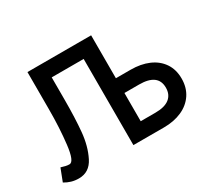

<svg xmlns="http://www.w3.org/2000/svg" viewBox="-138 -909 1234 1139"><g transform="rotate(-30 479.0 -339.5)"><path d="M10.7 -17.1 43.5 -102.1Q60.5 -96.7 73.5 -93.8Q86.4 -90.8 99.6 -90.8Q131.3 -90.8 144 -198.7Q156.7 -306.6 156.7 -434.1V-689.5H592.8V-395.5H693.4Q763.2 -395.5 816.4 -372.6Q869.6 -349.6 899.7 -305.4Q929.7 -261.2 929.7 -199.2Q929.7 -137.7 899.7 -92.5Q869.6 -47.4 816.2 -23.7Q762.7 0 693.4 0H484.4V-590.3H265.6V-435.1Q265.6 -312.5 257.1 -220.7Q248.5 -128.9 213.6 -59.6Q178.7 9.8 106.9 9.8Q79.1 9.8 55.9 2.9Q32.7 -3.9 10.7 -17.1ZM693.4 -101.1Q757.3 -101.1 789.6 -126.5Q821.8 -151.9 821.8 -199.2Q821.8 -294.4 693.4 -294.4H592.8V-101.1Z"/></g></svg>

Font: Acari Sans SemiBold
Style: Regular
Weight: 600
Designer: Alfredo Marco Pradil and Stefan Peev
Foundry: Hanken Design Co.
Version: Version 1.045;January 11, 2019;FontCreator 11.5.0.2425 64-bi